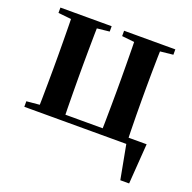

<svg xmlns="http://www.w3.org/2000/svg" viewBox="-127 -663 975 974"><g transform="rotate(20 360.5 -176.5)"><path d="M105.9 0Q107.6 -25.5 108.1 -67.4Q108.6 -109.4 109.1 -154.7Q109.6 -200 109.6 -234.8V-301.2Q109.6 -335.7 109.1 -381Q108.6 -426.4 108.1 -468.7Q107.6 -511 105.9 -535.7H247.6Q246.6 -511 246.1 -468.7Q245.6 -426.4 245.1 -381Q244.6 -335.7 244.6 -301.2V-234.8Q244.6 -200 245.1 -154.7Q245.6 -109.4 246.1 -67.4Q246.6 -25.5 247.6 0ZM447.4 0Q448.4 -25.5 448.9 -67.4Q449.4 -109.4 449.9 -154.7Q450.4 -200 450.4 -234.8V-301.2Q450.4 -335.7 449.9 -381Q449.4 -426.4 448.9 -468.7Q448.4 -511 447.4 -535.7H588.9Q587.9 -511 587 -468.7Q586.1 -426.4 585.6 -381Q585.1 -335.7 585.1 -301.2V-234.8Q585.1 -200 585.6 -154.7Q586.1 -109.4 587 -67.4Q587.9 -25.5 588.9 0ZM622.2 183.5 581.7 -32.6 631 0H176.1V-33.6H685.3L669.8 183.5ZM37.2 -506.8V-535.7H313.8V-506.8L208.6 -495.5H147ZM380.9 -506.8V-535.7H657.5V-506.8L550.8 -495.5H487.7ZM37.2 0V-29.9L147 -40.2H176.9V0Z"/></g></svg>

Font: Noto Serif SC
Style: Regular
Weight: 200
Designer: Ryoko NISHIZUKA 西塚涼子 (kana & ideographs); Frank Grießhammer (Latin, Greek & Cyrillic); Wenlong ZHANG 张文龙 (bopomofo); San
Foundry: Adobe
Version: Version 2.001;hotconv 1.1.0;makeotfexe 2.6.0